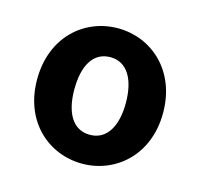

<svg xmlns="http://www.w3.org/2000/svg" viewBox="-68 -884 555 533"><g transform="rotate(15 210.0 -617.5)"><path d="M210 -423C305 -423 391 -495 391 -617C391 -740 305 -812 210 -812C114 -812 29 -740 29 -617C29 -495 114 -423 210 -423ZM210 -506C160 -506 136 -551 136 -617C136 -684 160 -729 210 -729C259 -729 284 -684 284 -617C284 -551 259 -506 210 -506Z"/></g></svg>

Font: Noto Sans Japanese Bold
Style: Bold
Weight: 700
Designer: Ryoko NISHIZUKA (kana & ideographs); Paul D. Hunt (Latin, Greek & Cyrillic); Wenlong ZHANG (bopomofo); Sandoll Communica
Foundry: Adobe Systems Incorporated
Version: Version 1.000;PS 1;hotconv 1.0.78;makeotf.lib2.5.61930